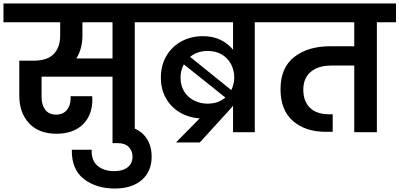

<svg xmlns="http://www.w3.org/2000/svg" viewBox="-41 -760 2297 1104"><path d="M846 -632H734V0H606V-319H198V-203Q198 -157 219 -129Q240 -101 282 -101Q321 -101 343 -127Q365 -153 365 -194V-207H489Q490 -199 490 -188Q490 -97 435 -44Q380 9 284 9Q182 9 126 -51.5Q70 -112 70 -209V-411H151Q231 -411 268 -449.5Q305 -488 305 -556V-632H-21V-740H846ZM606 -632H433V-556Q433 -480 398 -424H606Z M831 141Q831 226 774 275Q717 324 619 324Q512 324 441 269Q370 214 372 101H486Q484 163 520 193.5Q556 224 616 224Q665 224 693 202Q721 180 721 140Q721 107 699 85Q677 63 636 63H606V-38H636Q731 -38 781 10.5Q831 59 831 141Z M1533 -740V-632H1424V0H1299V-152Q1284 -134 1283 -133L1108 59H971L1107 -79Q1043 -84 992.5 -114Q942 -144 913 -195.5Q884 -247 884 -314Q884 -384 915.5 -438Q947 -492 1002 -522Q1057 -552 1126 -552Q1183 -552 1226.5 -531Q1270 -510 1299 -474V-632H804V-740ZM1153 -467Q1094 -467 1052 -433L1289 -242Q1306 -278 1306 -315Q1306 -355 1288 -390Q1270 -425 1235.5 -446Q1201 -467 1153 -467ZM997 -314Q997 -268 1018 -234Q1039 -200 1075 -182Q1111 -164 1153 -164Q1213 -164 1255 -199L1016 -390Q997 -355 997 -314Z M2236 -632H2126V0H1996V-383H1863Q1789 -383 1746 -347Q1703 -311 1703 -244Q1703 -178 1741 -140.5Q1779 -103 1852 -103H1872V-2H1832Q1716 -2 1644 -64Q1572 -126 1572 -247Q1572 -371 1651 -432.5Q1730 -494 1857 -494H1996V-632H1492V-740H2236Z"/></svg>

Font: MSTAGE SemiBold
Style: Regular
Weight: 600
Designer: Ninad Kale (Devanagari), Jonny Pinhorn (Latin)
Foundry: Indian Type Foundry
Version: 4.004